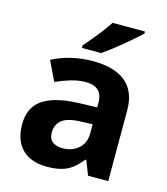

<svg xmlns="http://www.w3.org/2000/svg" viewBox="-115 -855 833 955"><g transform="rotate(15 302.0 -378.0)"><path d="M302 -557Q412 -557 470.5 -509.5Q529 -462 529 -364V0H425L396 -74H392Q369 -45 344.5 -26Q320 -7 288.5 1.5Q257 10 211 10Q163 10 124.5 -8.5Q86 -27 64 -65.5Q42 -104 42 -163Q42 -250 103 -291.5Q164 -333 286 -337L381 -340V-364Q381 -407 358.5 -427Q336 -447 296 -447Q256 -447 218 -435.5Q180 -424 142 -407L93 -508Q137 -531 190.5 -544Q244 -557 302 -557ZM323 -251Q251 -249 223 -225Q195 -201 195 -162Q195 -128 215 -113.5Q235 -99 267 -99Q315 -99 348 -127.5Q381 -156 381 -208V-253ZM513 -756Q499 -742 476 -722Q453 -702 426.5 -680Q400 -658 374.5 -638.5Q349 -619 330 -606H231V-619Q247 -638 268.5 -663.5Q290 -689 311 -716.5Q332 -744 346 -766H513Z"/></g></svg>

Font: Noto Sans Gujarati
Style: Regular
Weight: 400
Designer: Jelle Bosma - Monotype Design Team, Universal Thirst
Foundry: Monotype Imaging Inc.
Version: Version 2.102